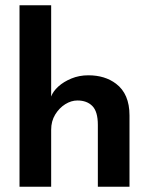

<svg xmlns="http://www.w3.org/2000/svg" viewBox="-20 -708 569 728"><path d="M471 0H351V-234.5Q351 -285 330.2 -306Q309.5 -327 273.5 -327Q250 -327 227.2 -312.8Q204.5 -298.5 189.2 -273.5Q174 -248.5 174 -216V0H54V-688H174V-342Q181 -361.5 201 -379.8Q221 -398 250.5 -410.2Q280 -422.5 315 -422.5Q378 -422.5 420 -390.5Q471 -352 471 -270.5Z"/></svg>

Font: Lucymar Sans SemiBold
Style: Regular
Weight: 600
Foundry: The League of Moveable Type (original font) / Main changes by Cristiano Sobral with portions from Mirco Monsees
Version: Version 2.001;August 30, 2020;FontCreator 13.0.0.2681 64-bit